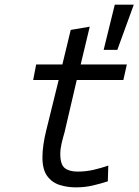

<svg xmlns="http://www.w3.org/2000/svg" viewBox="-20 -796 600 828"><path d="M307 12Q270 12 237 1.5Q204 -9 183.5 -37Q163 -65 163 -117Q163 -144 167.5 -174Q172 -204 179 -232L233 -451H123L136 -518H249L285 -667L367 -681L328 -518H527L512 -451H311L258 -224Q251 -201 245.5 -177Q240 -153 240 -132Q240 -87 259 -71.5Q278 -56 315 -56Q351 -56 385 -64Q419 -72 447 -82L445 -14Q414 -4 380 4Q346 12 307 12ZM427 -581 475 -776H557L486 -581Z"/></svg>

Font: Ubuntu Sans Mono
Style: Italic
Weight: 400
Italic angle: -13.5°
Monospace: yes
Designer: Dalton Maag Ltd
Foundry: Dalton Maag Ltd
Version: Version 1.006